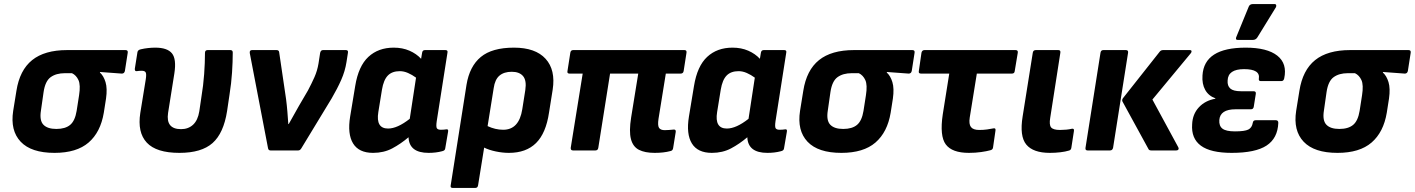

<svg xmlns="http://www.w3.org/2000/svg" viewBox="-20 -742 6978 947"><path d="M249 12Q134 12 82 -43Q30 -98 45 -195L61 -294Q77 -396 138.5 -445.5Q200 -495 311 -495H599Q612 -495 610 -482L596 -392Q593 -379 581 -379L473 -387V-384Q491 -368 500.5 -337Q510 -306 503 -256L492 -186Q476 -90 417 -39Q358 12 249 12ZM258 -106Q302 -106 326 -126Q350 -146 358 -195L370 -272Q378 -323 367 -347Q356 -371 335 -381H300Q257 -381 230 -361.5Q203 -342 195 -288L182 -197Q174 -148 194 -127Q214 -106 258 -106Z M865 12Q751 12 704 -38.5Q657 -89 672 -185L699 -351Q703 -377 698.5 -385Q694 -393 679 -393Q673 -393 666.5 -392.5Q660 -392 654 -391Q644 -390 645 -403L658 -485Q660 -496 675 -499Q692 -503 710.5 -505Q729 -507 746 -507Q805 -507 828 -479Q851 -451 840 -380L809 -185Q797 -105 873 -105Q909 -105 932.5 -127Q956 -149 963 -193L973 -261Q983 -321 987 -377Q991 -433 991 -481Q991 -495 1004 -495H1116Q1128 -495 1128 -483Q1128 -438 1124.5 -384.5Q1121 -331 1112 -275L1100 -194Q1083 -85 1028.5 -36.5Q974 12 865 12Z M1314 0Q1304 0 1302 -11L1212 -480Q1210 -495 1223 -495H1344Q1356 -495 1357 -484L1391 -253Q1395 -222 1397.5 -191Q1400 -160 1402 -130H1404Q1416 -152 1429 -174.5Q1442 -197 1454 -219L1499 -296Q1517 -330 1531 -361.5Q1545 -393 1551 -429L1559 -481Q1562 -495 1573 -495H1686Q1699 -495 1696 -481L1689 -436Q1682 -391 1663 -348Q1644 -305 1616 -257L1466 -10Q1460 0 1451 0Z M1820 12Q1750 12 1721.5 -34.5Q1693 -81 1707 -167L1732 -318Q1748 -416 1797 -461.5Q1846 -507 1922 -507Q1965 -507 1999.5 -492Q2034 -477 2057 -452L2062 -482Q2064 -495 2076 -495H2177Q2190 -495 2187 -482L2134 -144Q2130 -116 2135 -109Q2140 -102 2154 -102Q2162 -102 2168.5 -102.5Q2175 -103 2181 -104Q2193 -106 2190 -92L2176 -10Q2175 1 2160 4Q2145 8 2128.5 10Q2112 12 2094 12Q1998 12 1995 -65Q1956 -32 1914.5 -10Q1873 12 1820 12ZM1846 -189Q1833 -108 1894 -108Q1940 -108 2001 -156L2032 -359Q2013 -373 1992.5 -382Q1972 -391 1952 -391Q1914 -391 1893 -369.5Q1872 -348 1864 -300Z M2213 185Q2200 185 2203 172L2281 -324Q2296 -415 2351.5 -461Q2407 -507 2515 -507Q2621 -507 2671 -452Q2721 -397 2706 -300L2688 -187Q2673 -85 2624 -36.5Q2575 12 2490 12Q2459 12 2425.5 5Q2392 -2 2368 -14L2338 172Q2336 185 2324 185ZM2415 -307 2385 -120Q2423 -102 2462 -102Q2540 -102 2556 -203L2571 -298Q2578 -345 2560 -366.5Q2542 -388 2504 -388Q2466 -388 2443.5 -369Q2421 -350 2415 -307Z M3209 12Q3161 12 3131.5 -3Q3102 -18 3092 -56Q3082 -94 3093 -163L3128 -379H2989L2931 -13Q2929 0 2917 0H2806Q2794 0 2795 -13L2854 -379H2789Q2776 -379 2779 -392L2793 -482Q2795 -495 2807 -495H3356Q3368 -495 3366 -482L3352 -392Q3350 -379 3337 -379H3264L3228 -156Q3223 -123 3230.5 -111.5Q3238 -100 3259 -100Q3269 -100 3280.5 -101Q3292 -102 3303 -103Q3314 -104 3313 -92L3300 -11Q3298 1 3287 3Q3254 12 3209 12Z M3491 12Q3421 12 3392.5 -34.5Q3364 -81 3378 -167L3403 -318Q3419 -416 3468 -461.5Q3517 -507 3593 -507Q3636 -507 3670.5 -492Q3705 -477 3728 -452L3733 -482Q3735 -495 3747 -495H3848Q3861 -495 3858 -482L3805 -144Q3801 -116 3806 -109Q3811 -102 3825 -102Q3833 -102 3839.5 -102.5Q3846 -103 3852 -104Q3864 -106 3861 -92L3847 -10Q3846 1 3831 4Q3816 8 3799.5 10Q3783 12 3765 12Q3669 12 3666 -65Q3627 -32 3585.5 -10Q3544 12 3491 12ZM3517 -189Q3504 -108 3565 -108Q3611 -108 3672 -156L3703 -359Q3684 -373 3663.5 -382Q3643 -391 3623 -391Q3585 -391 3564 -369.5Q3543 -348 3535 -300Z M4130 12Q4015 12 3963 -43Q3911 -98 3926 -195L3942 -294Q3958 -396 4019.5 -445.5Q4081 -495 4192 -495H4480Q4493 -495 4491 -482L4477 -392Q4474 -379 4462 -379L4354 -387V-384Q4372 -368 4381.5 -337Q4391 -306 4384 -256L4373 -186Q4357 -90 4298 -39Q4239 12 4130 12ZM4139 -106Q4183 -106 4207 -126Q4231 -146 4239 -195L4251 -272Q4259 -323 4248 -347Q4237 -371 4216 -381H4181Q4138 -381 4111 -361.5Q4084 -342 4076 -288L4063 -197Q4055 -148 4075 -127Q4095 -106 4139 -106Z M4759 12Q4676 12 4645 -29.5Q4614 -71 4630 -178L4662 -379H4523Q4509 -379 4512 -392L4525 -482Q4528 -495 4540 -495H4989Q5002 -495 5000 -482L4985 -392Q4984 -379 4971 -379H4798L4763 -162Q4758 -130 4769 -115.5Q4780 -101 4810 -101Q4830 -101 4848.5 -103.5Q4867 -106 4881 -109Q4892 -111 4890 -98L4878 -15Q4877 -4 4865 -1Q4847 4 4819 8Q4791 12 4759 12Z M5158 12Q5076 12 5042 -29Q5008 -70 5024 -168L5074 -482Q5076 -495 5089 -495H5200Q5212 -495 5210 -482L5160 -161Q5154 -126 5164.5 -113.5Q5175 -101 5208 -101Q5223 -101 5239 -102.5Q5255 -104 5267 -107Q5279 -109 5277 -96L5264 -12Q5262 -1 5251 1Q5235 6 5210 9Q5185 12 5158 12Z M5658 0Q5647 0 5644 -8L5516 -242Q5513 -250 5519 -258L5700 -487Q5706 -495 5717 -495H5848Q5856 -495 5857 -490Q5858 -485 5853 -479L5664 -251L5792 -15Q5795 -9 5792 -4.5Q5789 0 5782 0ZM5344 0Q5332 0 5334 -13L5408 -482Q5410 -495 5422 -495H5533Q5546 -495 5544 -482L5470 -13Q5467 0 5455 0Z M6055 12Q5951 12 5903 -23.5Q5855 -59 5860 -129Q5862 -179 5893 -212.5Q5924 -246 5974 -255L5975 -257Q5941 -269 5924.5 -298.5Q5908 -328 5911 -370Q5919 -507 6124 -507Q6230 -507 6280 -467.5Q6330 -428 6314 -355Q6311 -342 6300 -342H6199Q6187 -342 6189 -354Q6197 -401 6116 -401Q6037 -401 6035 -345Q6033 -319 6048 -305.5Q6063 -292 6100 -292H6163Q6176 -292 6174 -279L6164 -216Q6162 -203 6150 -203H6074Q5998 -203 5994 -150Q5992 -121 6009.5 -107.5Q6027 -94 6071 -94Q6119 -94 6137 -103Q6155 -112 6159 -136Q6161 -149 6173 -149H6273Q6285 -149 6285 -136Q6282 -60 6227 -24Q6172 12 6055 12ZM6085 -545Q6078 -545 6076.5 -549.5Q6075 -554 6078 -560L6139 -709Q6144 -722 6160 -722H6266Q6273 -722 6274.5 -717Q6276 -712 6273 -706L6182 -558Q6174 -545 6159 -545Z M6577 12Q6462 12 6410 -43Q6358 -98 6373 -195L6389 -294Q6405 -396 6466.5 -445.5Q6528 -495 6639 -495H6927Q6940 -495 6938 -482L6924 -392Q6921 -379 6909 -379L6801 -387V-384Q6819 -368 6828.5 -337Q6838 -306 6831 -256L6820 -186Q6804 -90 6745 -39Q6686 12 6577 12ZM6586 -106Q6630 -106 6654 -126Q6678 -146 6686 -195L6698 -272Q6706 -323 6695 -347Q6684 -371 6663 -381H6628Q6585 -381 6558 -361.5Q6531 -342 6523 -288L6510 -197Q6502 -148 6522 -127Q6542 -106 6586 -106Z"/></svg>

Font: Sofia Sans ExtraBold
Style: Italic
Weight: 800
Italic angle: -9°
Designer: Botio Nikoltchev, Ani Petrova
Foundry: lettersoup
Version: Version 4.100; ttfautohint (v1.8.4.7-5d5b)